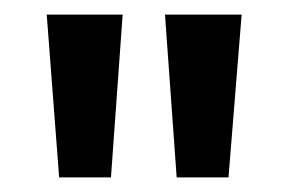

<svg xmlns="http://www.w3.org/2000/svg" viewBox="-20 -602 395 263"><path d="M44 -582 61 -359H132L148 -582ZM206 -582 222 -359H293L311 -582Z"/></svg>

Font: Lisu Bosa
Style: Bold
Weight: 700
Designer: David Morse, Annie Olsen, Victor Gaultney, Frank Grießhammer (Latin)
Foundry: SIL International
Version: Version 2.000